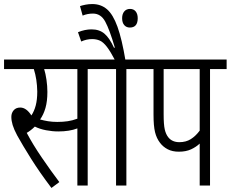

<svg xmlns="http://www.w3.org/2000/svg" viewBox="-20 -916 1139 948"><path d="M413 -575V0H362V-282Q323 -267 268 -267Q238 -267 207 -273Q176 -279 152 -291Q142 -281 131.5 -273Q121 -265 112 -260Q142 -203 186 -138.5Q230 -74 273 -17L234 12Q175 -66 133 -133Q91 -200 65 -247Q49 -277 42.5 -298.5Q36 -320 36 -339Q36 -358 47.5 -371.5Q59 -385 80 -385Q110 -385 135 -346Q149 -367 156.5 -395.5Q164 -424 164 -464Q163 -525 147 -575H0V-622H495V-575ZM263 -314Q291 -314 314.5 -317.5Q338 -321 362 -330V-575H198Q205 -553 209.5 -522Q214 -491 214 -462Q214 -416 204.5 -383Q195 -350 178 -326Q196 -321 217 -317.5Q238 -314 263 -314Z M604 -575V0H553V-575H483V-622H686V-575ZM550 -615Q526 -661 508 -684.5Q490 -708 473 -715.5Q456 -723 435 -723Q407 -723 381 -711L365 -757Q399 -771 432 -771Q471 -771 496 -749.5Q521 -728 543 -680L547 -681Q521 -770 499.5 -809.5Q478 -849 439 -849Q412 -849 388 -839L375 -886Q388 -890 403 -893Q418 -896 436 -896Q478 -896 508 -870.5Q538 -845 560 -784Q582 -723 600 -615ZM583 -826Q583 -847 593.5 -859.5Q604 -872 622 -872Q640 -872 650 -859.5Q660 -847 660 -826Q660 -780 621 -780Q604 -780 593.5 -792Q583 -804 583 -826Z M1017 -575V0H966V-207Q948 -190 923 -178.5Q898 -167 863 -167Q831 -167 808 -179Q785 -191 770 -211Q753 -233 745.5 -263.5Q738 -294 738 -350V-575H674V-622H1099V-575ZM966 -575H788V-352Q788 -301 793.5 -277Q799 -253 811 -238Q830 -214 866 -214Q898 -214 922 -229Q946 -244 966 -271Z"/></svg>

Font: Noto Sans ExtraCondensed Light
Style: Regular
Weight: 300
Width: 2
Designer: Monotype Design Team
Foundry: Monotype Imaging Inc.
Version: Version 2.013; ttfautohint (v1.8.4.7-5d5b)